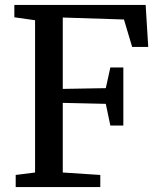

<svg xmlns="http://www.w3.org/2000/svg" viewBox="-20 -763 654 783"><path d="M123 -59.5V-680.5L38.5 -692.5V-743H574L584.5 -571.5H519L485.5 -683.5L236 -691.5V-400.5L411.5 -403.5L430 -488H483V-251H430L411.5 -339.5L236 -343.5V-59.5L389 -49.5V0H44V-49.5Z"/></svg>

Font: Merriweather 24pt Medium
Style: Regular
Weight: 500
Designer: Eben Sorkin
Foundry: Eben Sorkin
Version: Version 2.100